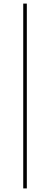

<svg xmlns="http://www.w3.org/2000/svg" viewBox="-20 -800 278 1070"><path d="M109.5 -780V250H129.5V-780Z"/></svg>

Font: Bodoni* 11pt Fatface
Style: Regular
Weight: 900
Version: Version 2.3